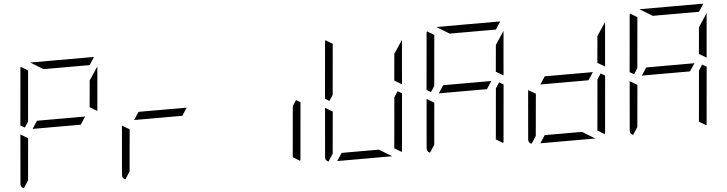

<svg xmlns="http://www.w3.org/2000/svg" viewBox="-54 -1269 5821 1537"><g transform="rotate(-5 2856.0 -500.0)"><path d="M581 -469H405H194L235 -531H411H622ZM163 -531 133 -485 99 -505 139 -959Q139 -964 143 -972L199 -938L181 -735ZM83 -2Q56 -13 59 -41L93 -433L152 -398L140 -265L122 -62ZM323 -938 221 -1000H452H720Q729 -1000 733 -998L694 -938H446ZM683 -815 754 -922 723 -567 664 -602 676 -735Z M1397 -469H1221H1010L1051 -531H1227H1438ZM899 -2Q872 -13 875 -41L909 -433L968 -398L956 -265L938 -62Z M2315 -515 2349 -495 2309 -41Q2309 -36 2305 -28L2249 -62L2267 -265L2285 -469Z M2611 -531 2581 -485 2547 -505 2587 -959Q2587 -964 2591 -972L2647 -938L2629 -735ZM2941 -62 3043 0H2812H2601L2642 -62H2818ZM3131 -515 3165 -495 3125 -41Q3125 -36 3121 -28L3065 -62L3083 -265L3101 -469ZM2531 -2Q2504 -13 2507 -41L2541 -433L2600 -398L2588 -265L2570 -62ZM3131 -815 3202 -922 3171 -567 3112 -602 3124 -735Z M3845 -469H3669H3458L3499 -531H3675H3886ZM3427 -531 3397 -485 3363 -505 3403 -959Q3403 -964 3407 -972L3463 -938L3445 -735ZM3947 -515 3981 -495 3941 -41Q3941 -36 3937 -28L3881 -62L3899 -265L3917 -469ZM3347 -2Q3320 -13 3323 -41L3357 -433L3416 -398L3404 -265L3386 -62ZM3587 -938 3485 -1000H3716H3984Q3993 -1000 3997 -998L3958 -938H3710ZM3947 -815 4018 -922 3987 -567 3928 -602 3940 -735Z M4661 -469H4485H4274L4315 -531H4491H4702ZM4573 -62 4675 0H4444H4233L4274 -62H4450ZM4763 -515 4797 -495 4757 -41Q4757 -36 4753 -28L4697 -62L4715 -265L4733 -469ZM4163 -2Q4136 -13 4139 -41L4173 -433L4232 -398L4220 -265L4202 -62ZM4763 -815 4834 -922 4803 -567 4744 -602 4756 -735Z M5477 -469H5301H5090L5131 -531H5307H5518ZM5059 -531 5029 -485 4995 -505 5035 -959Q5035 -964 5039 -972L5095 -938L5077 -735ZM5579 -515 5613 -495 5573 -41Q5573 -36 5569 -28L5513 -62L5531 -265L5549 -469ZM4979 -2Q4952 -13 4955 -41L4989 -433L5048 -398L5036 -265L5018 -62ZM5219 -938 5117 -1000H5348H5616Q5625 -1000 5629 -998L5590 -938H5342ZM5579 -815 5650 -922 5619 -567 5560 -602 5572 -735Z"/></g></svg>

Font: DSEG7 Modern Mini
Style: Light Italic
Weight: 300
Italic angle: -5°
Designer: Keshikan(Twitter:@keshinomi_88pro)
Version: Version 0.46